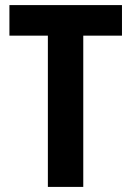

<svg xmlns="http://www.w3.org/2000/svg" viewBox="-20 -734 515 754"><path d="M307 0H168V-594H17V-714H459V-594H307Z"/></svg>

Font: Noto Sans Tamil Condensed
Style: Bold
Weight: 700
Width: 3
Designer: Jelle Bosma - Monotype Design Team
Foundry: Monotype Imaging Inc.
Version: Version 2.004; ttfautohint (v1.8.4.7-5d5b)